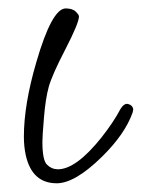

<svg xmlns="http://www.w3.org/2000/svg" viewBox="-20 -408 333 451"><path d="M291.5 -143.6C292.5 -147.5 293 -149.9 293 -150.9C292 -158.4 287.1 -162.8 278.3 -164.1C273.1 -164.1 268.1 -160.2 263.2 -152.3C252.4 -131.8 237.5 -109.4 218.3 -85C178.5 -35.2 144.4 -10.3 115.7 -10.3C105.6 -10.6 97.1 -14.3 90.1 -21.5C83.1 -28.6 79.6 -46.5 79.6 -75.2C79.6 -83.7 80.8 -102.6 83.3 -132.1C85.7 -161.5 89.4 -185.5 94.5 -203.9C99.5 -222.2 112.6 -251.9 133.8 -292.7C154.9 -333.6 165.5 -359.2 165.5 -369.6C165.5 -371.9 163 -375.6 158 -380.6C152.9 -385.7 145 -388.2 134.3 -388.2C112.8 -388.2 89.8 -346.2 65.4 -262.2C45.9 -195.8 36.1 -137.4 36.1 -86.9C36.1 -71.3 37.6 -56.8 40.5 -43.5C50.3 0.5 74.5 22.5 113.3 22.5C141.9 22.5 177.4 1.6 219.7 -40C255.5 -75.2 279.5 -109.7 291.5 -143.6Z"/></svg>

Font: Kristi
Style: Medium
Weight: 400
Italic angle: -15°
Version: Version 1.003